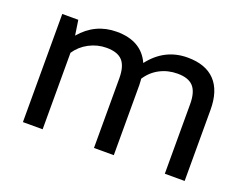

<svg xmlns="http://www.w3.org/2000/svg" viewBox="-87 -691 1097 858"><g transform="rotate(20 461.0 -261.5)"><path d="M338.9 -522.9Q456.1 -522.9 497.1 -432.1Q566.9 -522.9 675.8 -522.9Q761.7 -522.9 806.4 -476.1Q851.1 -429.2 851.1 -337.9V0H756.8V-331.1Q756.8 -388.2 733.4 -414.1Q710 -439.9 658.2 -439.9Q612.3 -439.9 574.2 -419.9Q536.1 -399.9 512.2 -362.8Q512.2 -360.8 513.2 -353.5Q514.2 -346.2 514.2 -334V0H419.9V-331.1Q419.9 -388.2 396.5 -414.1Q373 -439.9 320.8 -439.9Q276.9 -439.9 238 -419.4Q199.2 -398.9 175.8 -363.8V0H82V-514.2H158.2L168.9 -442.9Q236.8 -522.9 338.9 -522.9Z"/></g></svg>

Font: Sarala
Style: Regular
Weight: 400
Designer: Andres Torresi
Foundry: Huerta Tipografica
Version: Version 1.004;PS 001.003;hotconv 1.0.70;makeotf.lib2.5.58329